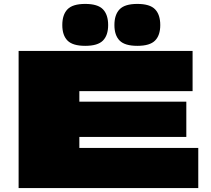

<svg xmlns="http://www.w3.org/2000/svg" viewBox="-20 -960 1075 980"><path d="M75 0V-700H963V-495H385V-441H931V-261H385V-205H992V0ZM681 -726Q617 -726 590.5 -753Q564 -780 564 -832Q564 -885 590.5 -912.5Q617 -940 681 -940Q745 -940 771.5 -912.5Q798 -885 798 -832Q798 -780 771.5 -753Q745 -726 681 -726ZM415 -726Q351 -726 324.5 -753Q298 -780 298 -832Q298 -885 324.5 -912.5Q351 -940 415 -940Q479 -940 505.5 -912.5Q532 -885 532 -832Q532 -780 505.5 -753Q479 -726 415 -726Z"/></svg>

Font: Georama ExtraExtended Black
Style: Regular
Weight: 900
Width: 8
Designer: Jean-Baptiste Levee
Foundry: Production Type
Version: Version 1.000